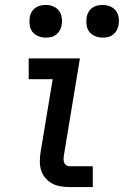

<svg xmlns="http://www.w3.org/2000/svg" viewBox="-20 -756 501 776"><path d="M262 0Q243 0 224.5 -3Q206 -6 190.5 -14.5Q175 -23 163.5 -36.5Q152 -50 146.5 -67Q141 -84 141 -103Q141 -122 144 -141L193 -436H96V-520H303L238 -127Q237 -120 237 -112.5Q237 -105 239.5 -98.5Q242 -92 248 -88Q254 -84 262 -84H355V0ZM395 -604Q379 -604 364.5 -610Q350 -616 341 -627.5Q332 -639 330 -654.5Q328 -670 330 -686Q332 -697 337.5 -707Q343 -717 352.5 -724Q362 -731 373 -733.5Q384 -736 395 -736Q411 -736 425.5 -730Q440 -724 448.5 -712.5Q457 -701 459.5 -685.5Q462 -670 459 -654Q457 -643 451.5 -633Q446 -623 437 -616Q428 -609 417 -606.5Q406 -604 395 -604ZM165 -604Q149 -604 134.5 -610Q120 -616 111 -627.5Q102 -639 100 -654.5Q98 -670 100 -686Q102 -697 107.5 -707Q113 -717 122.5 -724Q132 -731 143 -733.5Q154 -736 165 -736Q181 -736 195.5 -730Q210 -724 218.5 -712.5Q227 -701 229.5 -685.5Q232 -670 229 -654Q227 -643 221.5 -633Q216 -623 207 -616Q198 -609 187 -606.5Q176 -604 165 -604Z"/></svg>

Font: Iosevka Custom Medium
Style: Italic
Weight: 500
Italic angle: -9°
Designer: Belleve Invis
Foundry: Belleve Invis
Version: Version 27.0.1